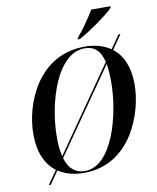

<svg xmlns="http://www.w3.org/2000/svg" viewBox="-103 -1012 927 1137"><g transform="rotate(-10 360.5 -444.0)"><path d="M418 -784 416 -774H428C497 -811 607 -890 639 -924L641 -934H525C497 -888 454 -824 418 -784ZM97 46H109L162 -31C204 -3 256 11 316 11C599 11 701 -284 701 -454C701 -562 666 -634 611 -676L670 -761H658L603 -682C560 -711 507 -725 449 -725C168 -725 59 -450 59 -265C59 -156 95 -80 154 -36ZM193 -223C193 -430 279 -715 445 -715C500 -715 538 -689 556 -614L205 -109C197 -139 193 -177 193 -223ZM323 1C271 1 229 -26 208 -97L559 -601C564 -572 567 -537 567 -493C567 -295 488 1 323 1Z"/></g></svg>

Font: Noto Serif Display SemiCondensed SemiBold
Style: Italic
Weight: 600
Width: 4
Italic angle: -12°
Designer: Monotype Design Team
Foundry: Monotype Imaging Inc.
Version: Version 2.009